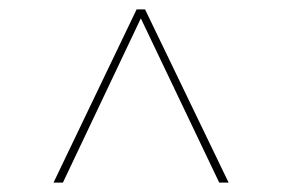

<svg xmlns="http://www.w3.org/2000/svg" viewBox="-20 -694 602 409"><path d="M271 -674H289L467 -305H447L279 -657H281L114 -305H94Z"/></svg>

Font: Murecho Thin Thin
Style: Regular
Weight: 250
Version: Version 1.010